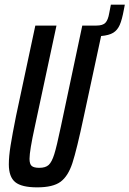

<svg xmlns="http://www.w3.org/2000/svg" viewBox="-20 -798 557 826"><path d="M517 -778 513 -757Q505 -713 495 -690.5Q485 -668 467 -657Q449 -646 415 -643L341 -299Q310 -153 291.5 -96.5Q273 -40 240.5 -16Q208 8 140 8Q73 8 45.5 -14.5Q18 -37 18 -91Q18 -125 25.5 -172Q33 -219 49 -299L132 -688H223L130 -254Q107 -149 107 -115Q107 -92 116.5 -84Q126 -76 149 -76Q176 -76 189.5 -88.5Q203 -101 213.5 -134.5Q224 -168 242 -254L334 -688H395Q422 -688 433.5 -700Q445 -712 450 -742L457 -778Z"/></svg>

Font: Saira Ultra Condensed SemiBold
Style: Italic
Weight: 600
Width: 1
Italic angle: -12°
Designer: Hector Gatti with collaboration of the Omnibus-Type team
Foundry: Omnibus-Type
Version: Version 1.001; ttfautohint (v1.8)